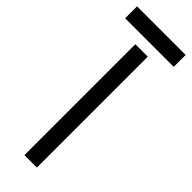

<svg xmlns="http://www.w3.org/2000/svg" viewBox="-293 -841 857 857"><g transform="rotate(45 135.5 -412.5)"><path d="M-17.8 -749.8H288.8V-825H-17.8ZM96.3 0H174.7V-700H96.3Z"/></g></svg>

Font: Unageo Variable
Style: Regular
Weight: 300
Designer: Richard Sepsi
Foundry: Richard Sepsi
Version: Version 2.200